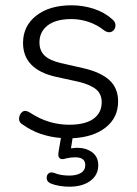

<svg xmlns="http://www.w3.org/2000/svg" viewBox="-20 -514 518 725"><path d="M242 191Q224 191 205.5 188Q187 185 172 179Q158 173 156.5 161Q155 149 162.5 141.5Q170 134 185 139Q208 149 242 149Q269 149 285.5 139Q302 129 302 109Q302 80 264 80Q247 80 230 84Q213 90 206 84Q198 79 201 60L210 7Q171 4 135 -8Q99 -20 65 -44Q51 -52 52 -67Q53 -82 63.5 -91Q74 -100 91 -90Q129 -65 166 -54Q203 -43 241 -43Q302 -43 333 -65.5Q364 -88 364 -128Q364 -159 343 -176.5Q322 -194 278 -205L191 -224Q67 -252 67 -352Q67 -416 117 -455Q167 -494 250 -494Q293 -494 333.5 -481Q374 -468 403 -442Q417 -431 416 -416.5Q415 -402 403 -395Q391 -388 375 -398Q346 -421 314 -431.5Q282 -442 250 -442Q191 -442 160 -418Q129 -394 129 -354Q129 -323 148 -304.5Q167 -286 209 -276L297 -256Q361 -241 393.5 -211Q426 -181 426 -131Q426 -70 379.5 -33Q333 4 254 8L248 46L270 44Q305 44 328 61Q351 78 351 110Q351 147 321 169Q291 191 242 191Z"/></svg>

Font: Chiron GoRound TC L
Style: Regular
Weight: 300
Designer: Ryoko NISHIZUKA 西塚涼子 (kana, bopomofo & ideographs); Paul D. Hunt (Latin, Greek & Cyrillic); Sandoll Communications 산돌커뮤니
Foundry: Adobe
Version: Version 1.000;hotconv 1.1.1;makeotfexe 2.6.0